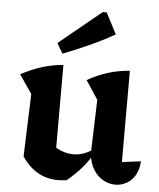

<svg xmlns="http://www.w3.org/2000/svg" viewBox="-54 -814 720 872"><g transform="rotate(5 305.5 -378.0)"><path d="M525 -96 611 -107Q609 -69 593.5 -43Q578 -17 554 -4Q530 9 504 9Q476 9 449 -5.5Q422 -20 404 -49Q386 -78 381 -121L389 -368L333 -453Q426 -506 525 -512ZM282 8Q272 9 263 10Q254 11 246 11Q192 11 150.5 -12.5Q109 -36 78 -83L194 -155Q245 -112 303 -112Q347 -112 391 -142L395 -121Q371 -81 342.5 -49.5Q314 -18 282 8ZM78 -83 88 -368 30 -453Q129 -506 222 -512V-97ZM213 -563 186 -609 379 -767H397L447 -671Q390 -639 331.5 -612.5Q273 -586 213 -563Z"/></g></svg>

Font: Piazzolla Thin ExtraBold
Style: Regular
Weight: 800
Version: Version 2.005